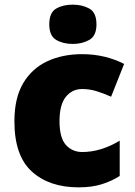

<svg xmlns="http://www.w3.org/2000/svg" viewBox="-20 -796 579 826"><path d="M318 10Q192 10 117 -58Q42 -126 42 -274Q42 -375 80 -438.5Q118 -502 183.5 -532.5Q249 -563 333 -563Q384 -563 429.5 -552Q475 -541 514 -521L458 -380Q424 -395 394.5 -404Q365 -413 333 -413Q290 -413 263 -379Q236 -345 236 -275Q236 -203 263.5 -172.5Q291 -142 334 -142Q375 -142 416.5 -155Q458 -168 495 -191V-39Q461 -17 418 -3.5Q375 10 318 10ZM293 -776Q334 -776 364.5 -759Q395 -742 395 -691Q395 -642 364.5 -624.5Q334 -607 293 -607Q251 -607 221.5 -624.5Q192 -642 192 -691Q192 -742 221.5 -759Q251 -776 293 -776Z"/></svg>

Font: Noto Sans Telugu Black
Style: Regular
Weight: 900
Designer: Jelle Bosma - Monotype Design Team
Foundry: Monotype Imaging Inc.
Version: Version 2.005; ttfautohint (v1.8.4.7-5d5b)